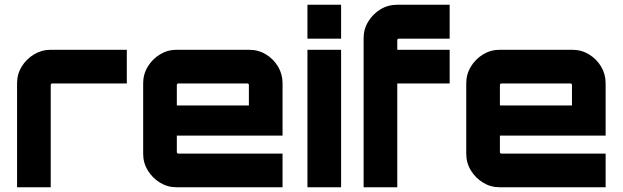

<svg xmlns="http://www.w3.org/2000/svg" viewBox="-20 -790 2628 810"><path d="M52 0V-439Q52 -477 71.5 -509Q91 -541 123.5 -560.5Q156 -580 194 -580H515V-438H200Q198 -438 196 -436Q194 -434 194 -432V0Z M725 0Q687 0 655 -19.5Q623 -39 603.5 -71Q584 -103 584 -141V-439Q584 -477 603.5 -509Q623 -541 655 -560.5Q687 -580 725 -580H1031Q1070 -580 1102 -560.5Q1134 -541 1153 -509Q1172 -477 1172 -439V-218H726V-148Q726 -146 728 -144Q730 -142 732 -142H1172V0H725ZM726 -345H1030V-432Q1030 -434 1028 -436Q1026 -438 1024 -438H732Q730 -438 728 -436Q726 -434 726 -432Z M1277 0V-580H1419V0ZM1277 -627V-770H1419V-627Z M1514 0V-629Q1514 -667 1533.5 -699Q1553 -731 1585 -750.5Q1617 -770 1656 -770H1877V-627H1662Q1660 -627 1658 -625Q1656 -623 1656 -621V-580H1877V-438H1656V0Z M2088 0Q2050 0 2018 -19.5Q1986 -39 1966.5 -71Q1947 -103 1947 -141V-439Q1947 -477 1966.5 -509Q1986 -541 2018 -560.5Q2050 -580 2088 -580H2394Q2433 -580 2465 -560.5Q2497 -541 2516 -509Q2535 -477 2535 -439V-218H2089V-148Q2089 -146 2091 -144Q2093 -142 2095 -142H2535V0H2088ZM2089 -345H2393V-432Q2393 -434 2391 -436Q2389 -438 2387 -438H2095Q2093 -438 2091 -436Q2089 -434 2089 -432Z"/></svg>

Font: Orbitron ExtraBold
Style: Regular
Weight: 800
Designer: Matt McInerney
Foundry: The League of Moveable Type
Version: Version 2.001